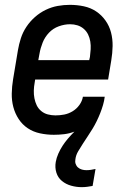

<svg xmlns="http://www.w3.org/2000/svg" viewBox="-20 -548 540 792"><path d="M317 224Q295 224 273.5 218Q252 212 235.5 198.5Q219 185 212.5 164Q206 143 210 120Q213 103 220.5 86Q228 69 238 53.5Q248 38 260.5 23.5Q273 9 287 -5Q266 3 244.5 5.5Q223 8 202 8Q173 8 145 2Q117 -4 94.5 -19Q72 -34 57 -57Q42 -80 35 -106.5Q28 -133 28.5 -162Q29 -191 34 -221L54 -341Q58 -365 66 -390Q74 -415 89 -437.5Q104 -460 124.5 -478Q145 -496 169 -507.5Q193 -519 218 -523.5Q243 -528 268 -528Q298 -528 326 -522Q354 -516 376.5 -501Q399 -486 415 -463.5Q431 -441 438 -414Q445 -387 444.5 -358Q444 -329 439 -299L426 -220H125L123 -207Q120 -191 119.5 -174.5Q119 -158 122 -142.5Q125 -127 131.5 -113.5Q138 -100 150 -90Q162 -80 177.5 -76Q193 -72 209 -72Q227 -72 245 -75.5Q263 -79 279.5 -89Q296 -99 307.5 -115Q319 -131 322 -149H412Q410 -132 405 -115Q400 -98 393.5 -81.5Q387 -65 379 -48.5Q371 -32 361.5 -16.5Q352 -1 342 14Q332 29 322 44.5Q312 60 302.5 76Q293 92 291 109Q289 119 292 128Q295 137 302 143Q309 149 318 151.5Q327 154 337 154Q346 154 355.5 152.5Q365 151 374 149L362 219Q351 221 340 222.5Q329 224 317 224ZM348 -300 351 -313Q353 -329 354 -345Q355 -361 352.5 -376.5Q350 -392 343.5 -405.5Q337 -419 325.5 -429Q314 -439 299.5 -443.5Q285 -448 269 -448Q246 -448 222.5 -439.5Q199 -431 182 -413Q165 -395 156 -372.5Q147 -350 143 -327L138 -300Z"/></svg>

Font: Iosevka Term Curly Md Obl
Style: Regular
Weight: 500
Italic angle: -9°
Designer: Belleve Invis
Foundry: Belleve Invis
Version: Version 32.3.0